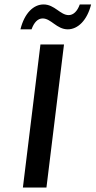

<svg xmlns="http://www.w3.org/2000/svg" viewBox="-20 -849 430 864"><path d="M189 -5 268 -649H162L83 -5ZM390 -829H339C328 -798 310 -781 289 -781C251 -781 226 -829 176 -829C131 -829 90 -790 72 -717H122C133 -748 150 -766 172 -766C210 -766 235 -717 285 -717C330 -717 372 -757 390 -829Z"/></svg>

Font: Falling Sky
Style: LightObl
Weight: 400
Designer: Paul D. Hunt
Foundry: Adobe Systems Incorporated
Version: Version 1.02